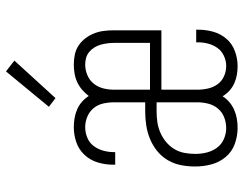

<svg xmlns="http://www.w3.org/2000/svg" viewBox="-106 -698 812 640"><g transform="rotate(-90 300.0 -378.0)"><path d="M194 8Q166 8 140 -1.5Q114 -11 96.5 -32Q79 -53 72 -79.5Q65 -106 65 -134Q65 -157 69.5 -180.5Q74 -204 86 -224.5Q98 -245 116.5 -260Q135 -275 157 -284Q179 -293 202 -296.5Q225 -300 249 -300H279V-404Q279 -422 275 -440Q271 -458 259.5 -472Q248 -486 231 -493Q214 -500 196 -500Q178 -500 161 -493Q144 -486 133.5 -472Q123 -458 118 -440.5Q113 -423 113 -405Q113 -404 113 -402.5Q113 -401 113 -400H71Q71 -402 71 -404Q71 -406 71 -407Q71 -433 78.5 -458Q86 -483 103.5 -502Q121 -521 145.5 -529.5Q170 -538 196 -538Q211 -538 226 -535.5Q241 -533 255 -527Q269 -521 280.5 -511Q292 -501 300 -488Q309 -500 320.5 -510Q332 -520 346 -526.5Q360 -533 375 -535.5Q390 -538 405 -538Q422 -538 438.5 -534.5Q455 -531 469 -521.5Q483 -512 493 -498.5Q503 -485 509 -469.5Q515 -454 517 -437.5Q519 -421 519 -404V-246H321V-126Q321 -108 325 -90.5Q329 -73 339 -59Q349 -45 365.5 -37.5Q382 -30 400 -30Q417 -30 433.5 -37.5Q450 -45 460 -59Q470 -73 474.5 -90Q479 -107 479 -125Q479 -126 479 -127.5Q479 -129 479 -130H521Q521 -128 521 -126Q521 -124 521 -123Q521 -97 514 -72.5Q507 -48 490.5 -29Q474 -10 449.5 -1Q425 8 400 8Q385 8 370.5 5.5Q356 3 342.5 -3Q329 -9 318 -19Q307 -29 299 -42Q291 -29 279 -19Q267 -9 253 -3Q239 3 224 5.5Q209 8 194 8ZM321 -284H477V-404Q477 -415 475.5 -426.5Q474 -438 471 -448.5Q468 -459 462 -469Q456 -479 447 -486.5Q438 -494 427 -497Q416 -500 405 -500Q387 -500 370 -493Q353 -486 341.5 -472Q330 -458 325.5 -440Q321 -422 321 -404ZM193 -30Q212 -30 229.5 -37Q247 -44 258.5 -58Q270 -72 274.5 -90Q279 -108 279 -126V-262H249Q231 -262 213 -259.5Q195 -257 178 -249.5Q161 -242 147 -230.5Q133 -219 123.5 -203.5Q114 -188 110.5 -170Q107 -152 107 -133Q107 -114 111.5 -95.5Q116 -77 127 -61.5Q138 -46 156 -38Q174 -30 193 -30ZM293 -599 264 -621 382 -764 418 -736Z"/></g></svg>

Font: Iosevka Slab XLtEx
Style: Regular
Weight: 200
Width: 7
Monospace: yes
Designer: Belleve Invis
Foundry: Belleve Invis
Version: Version 11.1.0; ttfautohint (v1.8.3)